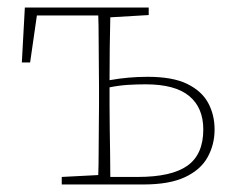

<svg xmlns="http://www.w3.org/2000/svg" viewBox="-20 -490 606 510"><path d="M38 -324 46 -470H375V-450L273 -444Q272 -410 271.5 -363Q271 -316 271 -277Q321 -286 372 -286Q439 -286 477.5 -267Q516 -248 533 -216.5Q550 -185 550 -146Q550 -106 531.5 -72.5Q513 -39 471.5 -19.5Q430 0 361 0H144V-20L241 -25Q242 -51 242 -84.5Q242 -118 242.5 -151Q243 -184 243 -210V-260Q243 -287 242.5 -321.5Q242 -356 242 -390Q242 -424 241 -449H78L60 -324ZM271 -210Q271 -183 271.5 -148.5Q272 -114 272.5 -80Q273 -46 273 -20H346Q436 -20 478 -50Q520 -80 520 -146Q520 -204 482.5 -235Q445 -266 367 -266Q342 -266 319 -264.5Q296 -263 271 -258Z"/></svg>

Font: Source Serif Pro ExtraLight
Style: Regular
Weight: 200
Designer: Frank Grießhammer
Foundry: Adobe Systems Incorporated
Version: Version 3.001;hotconv 1.0.111;makeotfexe 2.5.65597